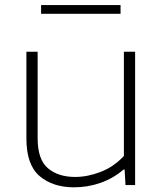

<svg xmlns="http://www.w3.org/2000/svg" viewBox="-20 -750 664 778"><path d="M280 9Q194 9 140.5 -36.5Q87 -82 87 -188.5V-540.5H132.5V-190Q132.5 -103 174.5 -68Q216.5 -33 284 -33Q335 -33 388 -53.5Q441 -74 482 -118V-540.5H527.5V0H488.5L485 -63H480.5Q439.5 -27.5 387.8 -9.2Q336 9 280 9ZM146.5 -694V-729.5H468.5V-694Z"/></svg>

Font: Encode Sans Expanded ExtraLight
Style: Regular
Weight: 200
Width: 7
Designer: Multiple Designers
Foundry: Impallari Type
Version: Version 3.000; ttfautohint (v1.8.3) -l 8 -r 50 -G 200 -x 14 